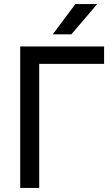

<svg xmlns="http://www.w3.org/2000/svg" viewBox="-20 -930 555 950"><path d="M80 -700H495V-614H174V0H80ZM353 -910H461L333 -760H241Z"/></svg>

Font: PT Root UI Web Medium
Style: Regular
Weight: 500
Designer: Vitaly Kuzmin
Foundry: ParaType Ltd.
Version: Version 1.001W